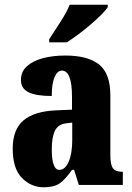

<svg xmlns="http://www.w3.org/2000/svg" viewBox="-20 -786 563 816"><path d="M166 10Q112 10 73 -30Q34 -70 34 -154Q34 -236 80 -274.5Q126 -313 218 -317L286 -320V-374Q286 -486 243 -486Q224 -486 212 -458.5Q200 -431 200 -378Q133 -378 101 -394Q69 -410 69 -446Q69 -482 95 -505Q121 -528 163.5 -539Q206 -550 257 -550Q353 -550 401 -512Q449 -474 449 -380V-126Q449 -86 460 -71Q471 -56 499 -56H502V0H315L295 -64H286Q258 -24 234 -7Q210 10 166 10ZM232 -64Q257 -64 272 -99Q287 -134 287 -191V-265L262 -262Q227 -258 213.5 -230.5Q200 -203 200 -150Q200 -109 208 -86.5Q216 -64 232 -64ZM189 -619Q202 -640 219 -665.5Q236 -691 252 -717.5Q268 -744 276 -766H438V-756Q430 -743 410.5 -723.5Q391 -704 365.5 -682Q340 -660 313 -640Q286 -620 264 -606H189Z"/></svg>

Font: Noto Serif Thai ExtraCondensed Black
Style: Regular
Weight: 900
Width: 2
Designer: Monotype Design Team
Foundry: Monotype Imaging Inc.
Version: Version 2.002; ttfautohint (v1.8.4.7-5d5b)